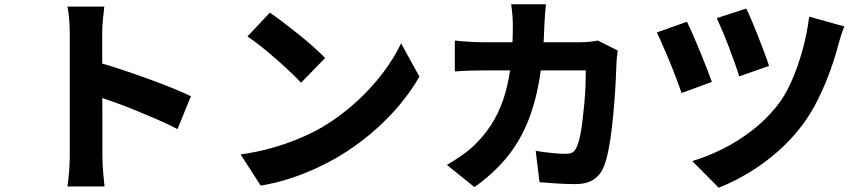

<svg xmlns="http://www.w3.org/2000/svg" viewBox="-20 -827 4040 900"><path d="M307 -98Q307 -118 307 -162.5Q307 -207 307 -264Q307 -321 307 -383Q307 -445 307 -503Q307 -561 307 -605.5Q307 -650 307 -671Q307 -699 304.5 -734Q302 -769 296 -796H469Q466 -769 462.5 -736.5Q459 -704 459 -671Q459 -647 459 -601Q459 -555 459 -497Q459 -439 459.5 -378Q460 -317 460 -260.5Q460 -204 460 -161Q460 -118 460 -98Q460 -84 461 -58Q462 -32 465 -3.5Q468 25 470 47H296Q301 17 304 -25Q307 -67 307 -98ZM427 -538Q477 -525 539 -504.5Q601 -484 665 -461Q729 -438 784.5 -415.5Q840 -393 875 -376L812 -222Q770 -244 719.5 -266Q669 -288 617.5 -309Q566 -330 517 -347.5Q468 -365 427 -379Z M1245 -768Q1271 -750 1306 -723.5Q1341 -697 1378.5 -667Q1416 -637 1449 -607.5Q1482 -578 1504 -555L1391 -439Q1371 -461 1340.5 -490Q1310 -519 1274 -550.5Q1238 -582 1203 -610Q1168 -638 1140 -656ZM1108 -103Q1185 -114 1252.5 -133Q1320 -152 1379 -176.5Q1438 -201 1487 -229Q1575 -281 1647 -346.5Q1719 -412 1773.5 -483.5Q1828 -555 1860 -624L1946 -468Q1907 -399 1849.5 -331Q1792 -263 1720.5 -202.5Q1649 -142 1567 -93Q1516 -63 1457 -36Q1398 -9 1333.5 11.5Q1269 32 1202 43Z M2539 -807Q2537 -789 2535 -761Q2533 -733 2532 -715Q2528 -567 2508 -451.5Q2488 -336 2449.5 -245.5Q2411 -155 2350.5 -83Q2290 -11 2204 50L2075 -54Q2108 -73 2145.5 -99Q2183 -125 2215 -158Q2265 -209 2297.5 -267Q2330 -325 2349 -392.5Q2368 -460 2376 -539.5Q2384 -619 2384 -712Q2384 -723 2383 -741Q2382 -759 2380 -777Q2378 -795 2376 -807ZM2876 -590Q2874 -578 2872 -561.5Q2870 -545 2870 -537Q2869 -504 2866.5 -453.5Q2864 -403 2859.5 -345.5Q2855 -288 2848.5 -231Q2842 -174 2832.5 -125.5Q2823 -77 2810 -45Q2794 -6 2762 15Q2730 36 2676 36Q2632 36 2588 33Q2544 30 2509 27L2491 -120Q2527 -114 2564 -110Q2601 -106 2630 -106Q2655 -106 2666.5 -114.5Q2678 -123 2685 -142Q2693 -160 2699.5 -191Q2706 -222 2710.5 -261Q2715 -300 2719 -342Q2723 -384 2724.5 -424Q2726 -464 2726 -497H2249Q2224 -497 2185 -496Q2146 -495 2112 -492V-637Q2146 -633 2183 -631Q2220 -629 2248 -629H2702Q2721 -629 2741.5 -631Q2762 -633 2782 -637Z M3478 -787Q3488 -768 3502.5 -733.5Q3517 -699 3533 -658.5Q3549 -618 3563 -580.5Q3577 -543 3585 -518L3445 -469Q3438 -493 3425 -529.5Q3412 -566 3397 -605.5Q3382 -645 3366.5 -681.5Q3351 -718 3340 -742ZM3938 -703Q3929 -682 3922 -659.5Q3915 -637 3910 -619Q3897 -567 3873 -499.5Q3849 -432 3816 -364.5Q3783 -297 3742 -242Q3690 -173 3625.5 -116.5Q3561 -60 3490.5 -17.5Q3420 25 3349 53L3225 -72Q3293 -92 3364 -127Q3435 -162 3502 -213Q3569 -264 3620 -328Q3658 -374 3689 -443.5Q3720 -513 3742 -593Q3764 -673 3773 -749ZM3200 -725Q3212 -701 3228.5 -663.5Q3245 -626 3262 -584.5Q3279 -543 3293.5 -505.5Q3308 -468 3317 -443L3175 -391Q3168 -410 3157.5 -439.5Q3147 -469 3133.5 -502.5Q3120 -536 3106 -569.5Q3092 -603 3079.5 -630.5Q3067 -658 3059 -675Z"/></svg>

Font: Noto Sans SC ExtraBold
Style: Regular
Weight: 800
Designer: Ryoko NISHIZUKA 西塚涼子 (kana, bopomofo & ideographs); Paul D. Hunt (Latin, Greek & Cyrillic); Sandoll Communications 산돌커뮤니
Foundry: Adobe
Version: Version 2.004-H2;hotconv 1.0.118;makeotfexe 2.5.65603